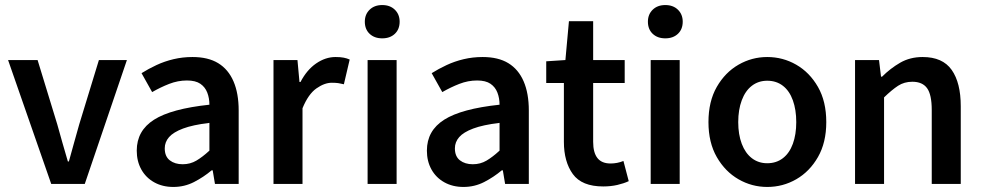

<svg xmlns="http://www.w3.org/2000/svg" viewBox="-20 -729 3896 761"><path d="M183 0 12 -491H129L207 -236Q217 -200 227.5 -163Q238 -126 249 -89H253Q263 -126 273.5 -163Q284 -200 294 -236L372 -491H483L316 0Z M667 12Q624 12 591 -6.5Q558 -25 540 -57.5Q522 -90 522 -132Q522 -211 590.5 -254.5Q659 -298 810 -314Q810 -340 801.5 -362Q793 -384 774 -397Q755 -410 721 -410Q685 -410 650.5 -396.5Q616 -383 583 -364L541 -439Q568 -456 600 -471Q632 -486 668 -494.5Q704 -503 743 -503Q805 -503 845 -478.5Q885 -454 905.5 -406.5Q926 -359 926 -291V0H832L823 -54H819Q787 -27 749 -7.5Q711 12 667 12ZM704 -78Q734 -78 758.5 -92.5Q783 -107 810 -132V-242Q744 -234 705.5 -219.5Q667 -205 650 -185.5Q633 -166 633 -141Q633 -109 653 -93.5Q673 -78 704 -78Z M1064 0V-491H1159L1167 -404H1171Q1196 -452 1233 -477.5Q1270 -503 1310 -503Q1329 -503 1342 -500.5Q1355 -498 1366 -493L1343 -395Q1331 -398 1321 -399.5Q1311 -401 1295 -401Q1266 -401 1234 -378.5Q1202 -356 1179 -300V0Z M1437 0V-491H1552V0ZM1495 -577Q1464 -577 1445 -595Q1426 -613 1426 -643Q1426 -672 1445 -690.5Q1464 -709 1495 -709Q1526 -709 1545 -690.5Q1564 -672 1564 -643Q1564 -613 1545 -595Q1526 -577 1495 -577Z M1817 12Q1774 12 1741 -6.5Q1708 -25 1690 -57.5Q1672 -90 1672 -132Q1672 -211 1740.5 -254.5Q1809 -298 1960 -314Q1960 -340 1951.5 -362Q1943 -384 1924 -397Q1905 -410 1871 -410Q1835 -410 1800.5 -396.5Q1766 -383 1733 -364L1691 -439Q1718 -456 1750 -471Q1782 -486 1818 -494.5Q1854 -503 1893 -503Q1955 -503 1995 -478.5Q2035 -454 2055.5 -406.5Q2076 -359 2076 -291V0H1982L1973 -54H1969Q1937 -27 1899 -7.5Q1861 12 1817 12ZM1854 -78Q1884 -78 1908.5 -92.5Q1933 -107 1960 -132V-242Q1894 -234 1855.5 -219.5Q1817 -205 1800 -185.5Q1783 -166 1783 -141Q1783 -109 1803 -93.5Q1823 -78 1854 -78Z M2371 10Q2286 10 2250.5 -39Q2215 -88 2215 -167V-400H2145V-486L2221 -491L2235 -645H2331V-491H2456V-400H2331V-167Q2331 -124 2348 -102.5Q2365 -81 2400 -81Q2413 -81 2426 -83.5Q2439 -86 2451 -91L2472 -11Q2453 -2 2427 4Q2401 10 2371 10Z M2559 0V-491H2674V0ZM2617 -577Q2586 -577 2567 -595Q2548 -613 2548 -643Q2548 -672 2567 -690.5Q2586 -709 2617 -709Q2648 -709 2667 -690.5Q2686 -672 2686 -643Q2686 -613 2667 -595Q2648 -577 2617 -577Z M3021 12Q2960 12 2907 -18.5Q2854 -49 2821 -106.5Q2788 -164 2788 -245Q2788 -327 2821 -384.5Q2854 -442 2907 -472.5Q2960 -503 3021 -503Q3083 -503 3136 -472.5Q3189 -442 3222 -384.5Q3255 -327 3255 -245Q3255 -164 3222 -106.5Q3189 -49 3136 -18.5Q3083 12 3021 12ZM3021 -82Q3057 -82 3083 -102Q3109 -122 3122.5 -159Q3136 -196 3136 -245Q3136 -294 3122.5 -331.5Q3109 -369 3083 -389Q3057 -409 3021 -409Q2986 -409 2960 -389Q2934 -369 2920 -331.5Q2906 -294 2906 -245Q2906 -196 2920 -159Q2934 -122 2960 -102Q2986 -82 3021 -82Z M3369 0V-491H3464L3472 -425H3476Q3509 -458 3548 -480.5Q3587 -503 3637 -503Q3716 -503 3752 -452Q3788 -401 3788 -308V0H3673V-293Q3673 -354 3654.5 -379.5Q3636 -405 3596 -405Q3564 -405 3539.5 -389Q3515 -373 3484 -343V0Z"/></svg>

Font: Mada SemiBold
Style: Regular
Weight: 600
Designer: Khaled Hosny
Version: Version 1.5